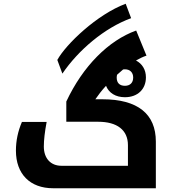

<svg xmlns="http://www.w3.org/2000/svg" viewBox="-20 -1005 927 1025"><path d="M286 -685 313 -612C398 -737 537 -856 680 -908L651 -985C498 -928 332 -769 286 -685ZM264 0H812V-249C812 -397 715 -475 527 -475H489C504 -497 523 -522 546 -547C561 -509 597 -486 647 -486C715 -486 759 -529 759 -592C759 -633 739 -665 706 -682C725 -693 744 -702 762 -708L707 -842C559 -789 422 -651 334 -463V-355H504C605 -355 663 -311 663 -230V-120H308C251 -120 214 -159 214 -223C214 -257 219 -301 229 -354H97C76 -305 65 -254 65 -201C65 -76 140 0 264 0ZM647 -547C618 -547 603 -563 603 -591C603 -597 604 -602 605 -606C616 -616 626 -625 637 -634C640 -635 644 -635 647 -635C674 -635 691 -618 691 -591C691 -563 674 -547 647 -547Z"/></svg>

Font: Noto Kufi Arabic
Style: Bold
Weight: 700
Designer: Monotype Design Team, David Williams, Khaled Hosny
Foundry: Google LLC
Version: Version 2.109